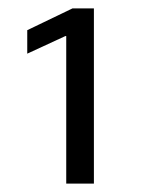

<svg xmlns="http://www.w3.org/2000/svg" viewBox="-20 -836 339 458"><path d="M138 -750H136L45 -708V-764L153 -816H204V-398H138Z"/></svg>

Font: Murecho Thin
Style: Regular
Weight: 400
Version: Version 1.010